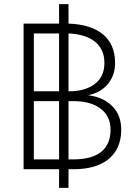

<svg xmlns="http://www.w3.org/2000/svg" viewBox="-20 -825 669 936"><path d="M268 91V0H95V-710H268V-805H314V-710Q424 -706 482.5 -657Q541 -608 541 -518Q541 -457 505 -414.5Q469 -372 409 -361Q485 -351 528 -307Q571 -263 571 -193Q571 -101 510.5 -50.5Q450 0 338 0H314V91ZM314 -48H338Q427 -48 473 -84.5Q519 -121 519 -193Q519 -258 471 -295Q423 -332 338 -332H314ZM489 -518Q489 -584 444 -621Q399 -658 314 -662V-380H318Q395 -380 442 -415.5Q489 -451 489 -518ZM145 -48H268V-332H145ZM145 -380H268V-662H145Z"/></svg>

Font: Geist ExtLt
Style: Regular
Weight: 400
Designer: Basement.studio, Andrés Briganti, Mateo Zaragoza
Foundry: Basement.studio, Vercel, Andrés Briganti, Guido Ferreyra, Mateo Zaragoza
Version: Version 1.401